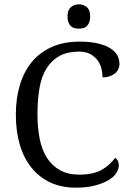

<svg xmlns="http://www.w3.org/2000/svg" viewBox="-20 -863 607 893"><path d="M349.6 -669.4Q397.5 -669.4 432.4 -661.6Q467.3 -653.8 490.2 -640.1Q513.2 -626.5 524.4 -607.7Q535.6 -588.9 535.6 -565.9Q535.6 -552.2 529.5 -540Q523.4 -527.8 512.9 -520Q502.4 -512.2 488.3 -507.6Q474.1 -502.9 457 -502.9Q457 -523.4 451.7 -544.7Q446.3 -565.9 432.9 -583.5Q419.4 -601.1 398.9 -612.1Q378.4 -623 347.7 -623Q294.4 -623 257.8 -603.3Q221.2 -583.5 197.5 -546.6Q173.8 -509.8 164.1 -455.6Q154.3 -401.4 154.3 -330.1Q154.3 -268.6 164.6 -217.3Q174.8 -166 198.5 -128.9Q222.2 -91.8 259.3 -71.3Q296.4 -50.8 347.7 -50.8Q381.8 -50.8 408.2 -56.6Q434.6 -62.5 454.6 -74Q474.6 -85.4 489.5 -99.9Q504.4 -114.3 516.1 -128.9Q522.5 -124.5 527.6 -115.5Q532.7 -106.4 532.7 -94.7Q532.7 -76.2 520.8 -57.9Q508.8 -39.6 484.6 -25.1Q460.4 -10.7 423.1 -0.5Q385.7 9.8 333 9.8Q264.2 9.8 212.4 -15.1Q160.6 -40 125 -85Q89.4 -129.9 71.5 -191.9Q53.7 -253.9 53.7 -330.1Q53.7 -406.2 72.8 -468.8Q91.8 -531.2 128.9 -575.7Q166 -620.1 221.7 -644.8Q277.3 -669.4 349.6 -669.4ZM293.9 -785.2Q293.9 -802.7 298.3 -813.2Q302.7 -823.7 309.8 -829.8Q316.9 -835.9 326.2 -839.4Q335.4 -842.8 346.7 -842.8Q358.4 -842.8 367.4 -839.4Q376.5 -835.9 383.8 -829.8Q391.1 -823.7 395.3 -813.2Q399.4 -802.7 399.4 -785.2Q399.4 -770 395 -759Q390.6 -748 383.5 -741.2Q376.5 -734.4 367.4 -732.2Q358.4 -730 346.7 -730Q335.4 -730 326.2 -732.2Q316.9 -734.4 309.8 -741.2Q302.7 -748 298.3 -759Q293.9 -770 293.9 -785.2Z"/></svg>

Font: MUA Office
Style: Regular
Weight: 400
Designer: Khon Soe Zaw Thu
Foundry: Myanmar Unicode
Version: Version 2.10 June 24, 2017